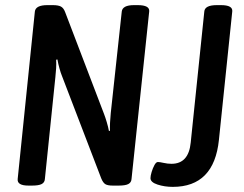

<svg xmlns="http://www.w3.org/2000/svg" viewBox="-20 -722 950 749"><path d="M91 2Q46 2 49 -24L116 -677Q119 -702 165 -702H186Q207 -702 217.5 -696.5Q228 -691 234 -675L386 -277Q391 -264 396.5 -245.5Q402 -227 405 -211L409 -212Q408 -240 412 -280L455 -677Q458 -702 503 -702H517Q565 -702 562 -677L493 -23Q492 -10 480.5 -4Q469 2 443 2H420Q400 2 391 -3.5Q382 -9 375 -26L222 -425Q217 -437 212 -455Q207 -473 204 -490L199 -489Q200 -474 199 -456Q198 -438 196 -421L155 -23Q154 -10 142.5 -4Q131 2 105 2ZM654 7Q622 7 594.5 -2Q567 -11 567 -27Q567 -36 571.5 -51Q576 -66 582.5 -78Q589 -90 596 -90Q603 -90 618.5 -86.5Q634 -83 649 -83Q716 -83 724 -166L777 -677Q779 -702 826 -702H842Q889 -702 886 -677L834 -176Q815 7 654 7Z"/></svg>

Font: Asap Condensed Condensed Medium
Style: Italic
Weight: 500
Width: 3
Italic angle: -6°
Designer: Pablo Cosgaya
Foundry: Omnibus-Type
Version: Version 3.001; ttfautohint (v1.8.4.7-5d5b)